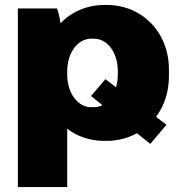

<svg xmlns="http://www.w3.org/2000/svg" viewBox="-20 -554 728 774"><path d="M52 200H251V-35C291 -4 343 14 401 14H409C454 14 496 3 532 -17L586 26L651 -51L609 -83C642 -127 661 -183 661 -246V-274C661 -423 554 -534 410 -534H401C330 -534 267 -506 224 -460C221 -481 216 -505 210 -520H52ZM347 -122C294 -122 251 -178 251 -253V-267C251 -342 294 -398 347 -398H359C413 -398 455 -342 455 -267V-253C455 -235 452 -218 448 -202L405 -235L347 -167L393 -130C383 -125 371 -122 359 -122Z"/></svg>

Font: Fixel Display Black
Style: Regular
Weight: 900
Designer: AlfaBravo + MacPaw
Foundry: Kyrylo Tkachov, Marchela Mozhyna, Serhii Makarenko, Maria Weinstein, Zakhar Kryvoshyya
Version: Version 1.211